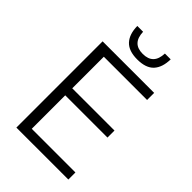

<svg xmlns="http://www.w3.org/2000/svg" viewBox="-244 -915 1006 1006"><g transform="rotate(45 259.0 -412.0)"><path d="M81 0V-639H142.5V0ZM100 0V-52.5H466V0ZM116 -300.5V-352.5H455.5V-300.5ZM99 -586.5V-639H463V-586.5ZM276 -700Q213 -700 183.2 -732Q153.5 -764 152.5 -824.5H195.5Q197 -782.5 216.8 -761.8Q236.5 -741 276 -741Q315.5 -741 335.5 -761.8Q355.5 -782.5 357 -824.5H400Q399 -764 369.5 -732Q340 -700 276 -700Z"/></g></svg>

Font: Anek Latin Medium Light
Style: Regular
Weight: 300
Version: Version 1.003